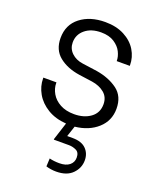

<svg xmlns="http://www.w3.org/2000/svg" viewBox="-146 -629 789 965"><g transform="rotate(20 248.5 -146.5)"><path d="M51 -173H121V-169Q121 -141 136.5 -114Q152 -87 183 -70Q214 -53 258 -53Q311 -53 346 -78.5Q381 -104 381 -150Q381 -188 354.5 -210Q328 -232 288 -238L216 -248Q149 -258 106.5 -292.5Q64 -327 64 -390Q64 -461 116 -501.5Q168 -542 249 -542Q308 -542 351 -519.5Q394 -497 416.5 -460Q439 -423 439 -380V-377H369V-379Q369 -401 357 -425.5Q345 -450 317.5 -468Q290 -486 247 -486Q194 -486 161.5 -459Q129 -432 129 -390Q129 -357 152.5 -334.5Q176 -312 213 -307L292 -296Q359 -285 404.5 -251.5Q450 -218 450 -151Q450 -87 403.5 -45Q357 -3 283 5L264 62H293Q341 62 365 86Q389 110 389 147Q389 188 359 218.5Q329 249 272 249Q244 249 218 241L220 198Q244 204 273 204Q308 204 327 188.5Q346 173 346 148Q346 120 327 111Q308 102 288 102H207V98L237 5Q179 1 137 -24.5Q95 -50 73 -88.5Q51 -127 51 -169Z"/></g></svg>

Font: Lopes Sans Light
Style: Regular
Weight: 300
Designer: Gabriel Lam, Diego Maldonado
Foundry: TypeRant, Foresti Design
Version: Version 4.000